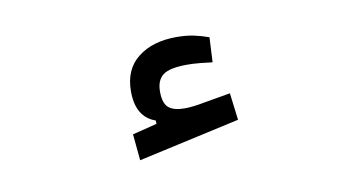

<svg xmlns="http://www.w3.org/2000/svg" viewBox="-37 -846 661 361"><g transform="rotate(-10 293.0 -666.0)"><path d="M206.5 -558.1 201.7 -608.4 248.5 -620.1V-626.5Q211.9 -639.2 211.9 -688.5Q211.9 -730.5 240 -752.4Q268.1 -774.4 313.5 -774.4Q332.5 -774.4 347.2 -771.2Q361.8 -768.1 375 -763.2L372.6 -715.8Q360.8 -717.3 348.4 -718.5Q335.9 -719.7 324.7 -719.7Q291 -719.7 278.3 -710Q265.6 -700.2 265.6 -678.7Q265.6 -656.2 275.4 -647.9Q285.2 -639.6 306.2 -639.6Q321.3 -639.6 346.7 -644.5Q372.1 -648.9 394.5 -652.8L400.9 -601.1Z"/></g></svg>

Font: CaskaydiaMono NF SemiLight
Style: Regular
Weight: 350
Designer: Aaron Bell
Foundry: Saja Typeworks
Version: Version 2111.001; ttfautohint (v1.8.4);Nerd Fonts 3.1.1